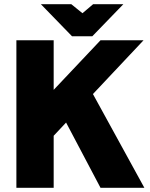

<svg xmlns="http://www.w3.org/2000/svg" viewBox="-20 -895 714 915"><path d="M58.1 0V-703.1H235.8V-466.8L459 -703.1H664.1L422.9 -446.8L668 0H459L294.9 -311L235.8 -248V0ZM567.9 -875 419.9 -722.2H323.2L174.8 -875H319.8L373 -832L423.8 -875Z"/></svg>

Font: LT Superior Black
Style: Regular
Weight: 900
Designer: Daniel Lyons
Foundry: LyonsType
Version: Version 2.005